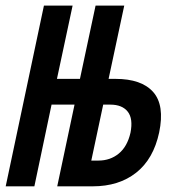

<svg xmlns="http://www.w3.org/2000/svg" viewBox="-68 -657 634 677"><path d="M-47.9 0 86.9 -637.2H188L132.8 -378.9H213.9L269 -637.2H370.1L314.9 -378.9H338.9Q431.2 -378.9 472.2 -332.5Q513.2 -286.1 493.2 -189.9Q473.1 -96.2 412.1 -48.1Q351.1 0 258.8 0H133.8L194.8 -288.1H113.8L53.2 0ZM392.1 -189Q401.9 -238.8 382.3 -263.4Q362.8 -288.1 320.8 -288.1H295.9L253.9 -90.8H278.8Q320.8 -90.8 350.8 -115.5Q380.9 -140.1 392.1 -189Z"/></svg>

Font: Anonymous Pro
Style: Bold Italic
Weight: 700
Italic angle: -12°
Monospace: yes
Designer: Mark Simonson
Version: Version 1.003